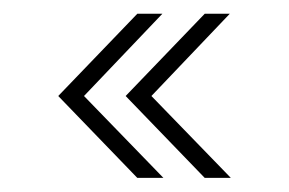

<svg xmlns="http://www.w3.org/2000/svg" viewBox="-20 -404 409 272"><path d="M270 -152 158 -268 270 -384.5H305.5L194.5 -268L307 -152ZM174.5 -152 62.5 -268 174.5 -384.5H210L99 -268L211.5 -152Z"/></svg>

Font: Imbue Thin 10pt Light
Style: Regular
Weight: 300
Version: Version 1.102